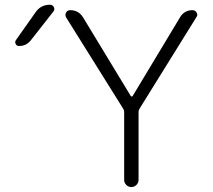

<svg xmlns="http://www.w3.org/2000/svg" viewBox="-20 -796 882 795"><path d="M127.9 -746.1Q149.4 -776.4 186.5 -776.4Q198.2 -776.4 203.1 -766.1Q208 -755.9 200.2 -747.1L107.4 -628.9Q88.9 -605.5 58.6 -605.5Q48.8 -605.5 44.9 -614.3Q43 -618.2 43 -621.1Q43 -626 45.9 -629.9ZM521.5 -398.4Q522.5 -396.5 525.4 -396.5Q528.3 -396.5 529.3 -398.4L725.6 -724.6Q743.2 -753.9 777.3 -753.9Q788.1 -753.9 793.9 -744.1Q796.9 -739.3 796.9 -734.4Q796.9 -729.5 793 -724.6L557.6 -345.7Q553.7 -339.8 553.7 -332V-50.8Q553.7 -39.1 544.9 -30.3Q536.1 -21.5 523.9 -21.5Q511.7 -21.5 502.9 -30.3Q494.1 -39.1 494.1 -50.8V-332Q494.1 -339.8 490.2 -345.7L253.9 -723.6Q251 -729.5 251 -734.4Q251 -739.3 253.9 -744.1Q258.8 -753.9 270.5 -753.9Q305.7 -753.9 324.2 -723.6Z"/></svg>

Font: irohamaru Light
Style: Regular
Weight: 200
Designer: [Source Han Sans]
Ryoko NISHIZUKA  (kana & ideographs); Paul D. Hunt (Latin, Greek & Cyrillic); Wenlong ZHANG  (bopomofo
Version: Version 1.01